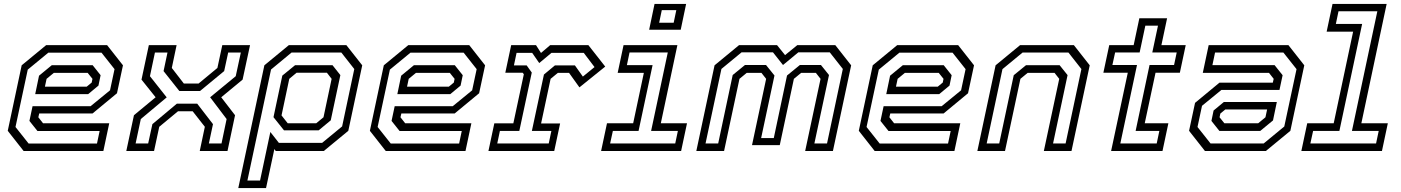

<svg xmlns="http://www.w3.org/2000/svg" viewBox="-20 -770 7146 979"><path d="M526 -540 607 -437 576.5 -294.5 452 -191.5H180L175.5 -172L199.5 -141.5H537L507 0H100.5L19.5 -103L90.5 -437L215.5 -540ZM452.5 -437.5 493 -386.5 482 -333.5 429.5 -290H159.5L179 -384L244 -437.5ZM497.5 -501.5H226.5L121.5 -415L59 -122.5L126 -38H474.5L488 -102H171L130 -153.5L146 -228.5H442L541 -309.5L564 -417.5ZM427 -398.5H254.5L217.5 -368L209 -328H422L447.5 -349L451.5 -368Z M624 0 663 -182.5 773.5 -274 701.5 -364 739 -540H880.5L856 -423.5L917.5 -344H992.5L1088.5 -423.5L1113.5 -540H1255L1217 -364L1108 -274L1178.5 -182.5L1140 0H998.5L1024.5 -123.5L962.5 -202.5H887.5L792 -123.5L765.5 0ZM671.5 -38.5H735.5L757 -137L882 -241.5H985.5L1066 -137L1045 -38.5H1109.5L1135.5 -163L1051.5 -274L1182 -381.5L1208 -502H1143.5L1123 -407.5L1000 -306H894.5L814 -407.5L834 -502H770L744.5 -381.5L830 -273.5L698 -163Z M1195 189 1328 -437 1453 -540H1746L1827 -437L1756 -103L1631 0H1386L1379 -10L1336.5 189ZM1241.5 150.5H1306L1358.5 -97L1402 -41.5H1622.5L1724.5 -125.5L1786.5 -418L1720.5 -502H1466.5L1362 -415.5ZM1447 -141.5H1592.5L1629.5 -172L1671 -368L1647 -399H1492L1455 -368L1415.5 -181.5ZM1428 -105.5 1374.5 -172.5 1419.5 -384.5 1484.5 -437.5H1675.5L1715.5 -387L1666.5 -156.5L1605 -105.5Z M2372.5 -540 2453.5 -437 2423 -294.5 2298.5 -191.5H2026.5L2022 -172L2046 -141.5H2383.5L2353.5 0H1947L1866 -103L1937 -437L2062 -540ZM2299 -437.5 2339.5 -386.5 2328.5 -333.5 2276 -290H2006L2025.5 -384L2090.5 -437.5ZM2344 -501.5H2073L1968 -415L1905.5 -122.5L1972.5 -38H2321L2334.5 -102H2017.5L1976.5 -153.5L1992.5 -228.5H2288.5L2387.5 -309.5L2410.5 -417.5ZM2273.5 -398.5H2101L2064 -368L2055.5 -328H2268.5L2294 -349L2298 -368Z M2470.5 0 2500.5 -141H2597.5L2651 -391.5L2645 -399H2556.5L2586.5 -540H2713L2738.5 -500L2785.5 -540H2980L3066 -430.5L2934.5 -324.5L2881.5 -398.5H2824.5L2787.5 -368L2739 -140.5H2836L2806 0ZM2515.5 -38.5H2778L2791.5 -102.5H2692L2753.5 -390L2809.5 -436.5H2911.5L2952 -379.5L3011.5 -428L2956.5 -500.5H2792L2729.5 -448.5L2693.5 -500.5H2614L2600.5 -436.5H2665.5L2691.5 -400L2628 -102.5H2529Z M3290 -618.5 3317.5 -750H3478.5L3451 -618.5ZM3341 -654H3415L3428.5 -718.5H3354.5ZM3045 0 3075 -141.5H3208.5L3263 -398.5H3129.5L3159.5 -540H3434L3349.5 -141.5H3483L3453 0ZM3091 -38.5H3423L3436.5 -102.5H3300L3385 -502.5H3190L3176.5 -438H3307.5L3236 -102.5H3105Z M3530.5 0 3623.5 -437 3748.5 -540H3942L3983 -489L4045.5 -540H4239L4320 -437L4227 0H4085.5L4164 -368L4140 -398.5H4065L4028 -368L3956 -30H3814.5L3886.5 -368L3862.5 -398.5H3787.5L3750.5 -368L3672 0ZM3577.5 -38.5H3642L3716 -387.5L3778.5 -438.5H3886L3929 -385L3861 -66H3925.5L3993 -385L4058.5 -438.5H4166L4207 -387.5L4132.5 -38.5H4197L4277.5 -418.5L4211 -503H4050.5L3972.5 -438.5L3921.5 -503H3761L3658.5 -418.5Z M4865.5 -540 4946.5 -437 4916 -294.5 4791.5 -191.5H4519.5L4515 -172L4539 -141.5H4876.5L4846.5 0H4440L4359 -103L4430 -437L4555 -540ZM4792 -437.5 4832.5 -386.5 4821.5 -333.5 4769 -290H4499L4518.5 -384L4583.5 -437.5ZM4837 -501.5H4566L4461 -415L4398.5 -122.5L4465.5 -38H4814L4827.5 -102H4510.5L4469.5 -153.5L4485.5 -228.5H4781.5L4880.5 -309.5L4903.5 -417.5ZM4766.5 -398.5H4594L4557 -368L4548.5 -328H4761.5L4787 -349L4791 -368Z M4963.5 0 5056.5 -437 5181.5 -540H5455.5L5536.5 -437L5443.5 0H5302.5L5381 -368L5357 -398.5H5220L5183 -368L5104.5 0ZM5011 -38.5H5075L5149 -386.5L5211.5 -437.5H5383L5423.5 -387L5349.5 -38.5H5413.5L5494 -418L5428 -502H5194L5091.5 -417.5Z M5645.5 0 5730.5 -399H5606L5636 -540H5760.5L5789.5 -677H5931L5902 -540H6026L5996 -399H5872L5817 -141.5H5937.5L5907.5 0ZM5692.5 -38.5H5878L5891.5 -102.5H5770.5L5841.5 -438.5H5966.5L5980 -502.5H5855.5L5884.5 -639H5820L5791 -502.5H5666L5652 -438.5H5777.5Z M6124 0 6043 -103 6073.5 -245.5 6198 -348.5H6470L6474.5 -368L6450.5 -398.5H6113L6143 -540H6549.5L6630.5 -437L6559.5 -103L6434.5 0ZM6197.5 -102.5 6157 -153.5 6168 -206.5 6220.5 -250H6490.5L6471 -156L6406 -102.5ZM6152.5 -38.5H6423.5L6528.5 -125L6591 -417.5L6524 -502H6175.5L6162 -438H6479L6520 -386.5L6504 -311.5H6208L6109 -230.5L6086 -122.5ZM6223 -141.5H6395.5L6432.5 -172L6441 -212H6228L6202.5 -191L6198.5 -172Z M6615.5 0 6645.5 -141.5H6780.5L6879.5 -608.5H6744.5L6774.5 -750H7050.5L6921.5 -141.5H7056.5L7026.5 0ZM6661.5 -38.5H6996.5L7010 -102.5H6873.5L7003 -712.5H6805L6791.5 -648H6925.5L6809.5 -102.5H6675.5Z"/></svg>

Font: Tourney
Style: Italic
Weight: 400
Italic angle: -12°
Version: Version 1.015